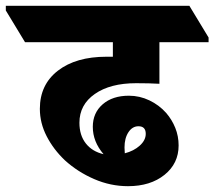

<svg xmlns="http://www.w3.org/2000/svg" viewBox="-94 -647 737 660"><path d="M346 -7Q286 -7 229.5 -31.5Q173 -56 129 -96Q90 -133 66.5 -178.5Q43 -224 43 -273Q43 -356 105 -404Q167 -452 272 -452Q283 -452 294 -452V-502H-8L-74 -611V-627H557L623 -518V-502H454V-359Q438 -360 417.5 -360.5Q397 -361 374 -361Q285 -361 232 -324Q179 -287 179 -225Q179 -182 201 -154Q223 -126 262 -117Q225 -160 225 -211Q225 -259 259 -288.5Q293 -318 349 -318Q386 -318 419.5 -302Q453 -286 477 -259Q497 -236 508.5 -207.5Q520 -179 520 -147Q520 -85 471.5 -46Q423 -7 346 -7ZM334 -140Q334 -130 335 -120Q366 -128 386.5 -146.5Q407 -165 407 -187Q407 -213 382 -213Q361 -213 347.5 -192.5Q334 -172 334 -140Z"/></svg>

Font: Noto Serif Devanagari Black
Style: Regular
Weight: 900
Designer: Universal Thirst, Indian Type Foundry and the Monotype Design Team
Foundry: Monotype Imaging Inc.
Version: Version 2.004; ttfautohint (v1.8.4.7-5d5b)